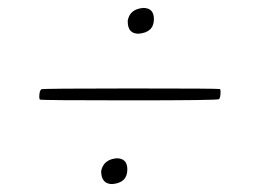

<svg xmlns="http://www.w3.org/2000/svg" viewBox="-20 -564 640 484"><path d="M329 -479Q302 -479 302 -510V-512Q307 -541 341 -544Q368 -544 368 -516Q368 -482 329 -479ZM305 -311Q82 -311 80.5 -313Q79 -315 79 -320Q79 -334 84 -339Q87 -341 310 -341Q533 -341 534.5 -339.5Q536 -338 536 -334Q536 -317 532 -314Q528 -311 305 -311ZM263 -100Q235 -100 235 -133Q241 -162 274 -165Q301 -165 301 -137Q301 -103 263 -100Z"/></svg>

Font: YamahaIndonesia935. App Thin
Style: Italic
Weight: 100
Italic angle: -10°
Designer: Dalton Maag Ltd
Foundry: Dalton Maag Ltd
Version: Version 1.002; January 01, 2024; Regular/Italic